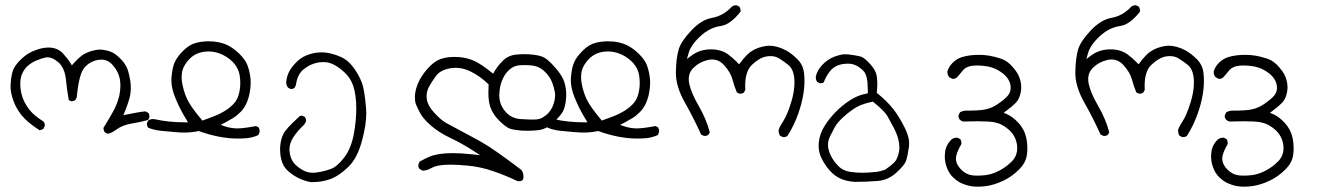

<svg xmlns="http://www.w3.org/2000/svg" viewBox="-20 -408 5040 721"><path d="M541 28.8Q541 21 536.6 15.6L526.9 10.3Q510.7 11.2 494.4 14.6Q478 18.1 443.4 24.4Q454.6 -2.9 459 -16.1Q467.8 -41 469.5 -54Q471.2 -66.9 471.2 -78.9Q471.2 -90.8 469.2 -104.5Q465.3 -129.9 458.5 -148.9Q451.7 -167 436 -183.6Q420.4 -200.2 406.7 -208.5Q393.1 -216.8 371.1 -220.2Q364.3 -221.7 356.9 -221.7Q341.8 -221.7 324.7 -216.8Q299.3 -209 285.2 -197.8Q270.5 -186 256.3 -169.9L250 -162.6L244.6 -170.9Q234.4 -188 216.3 -207.5Q195.8 -229.5 161.6 -229.5Q154.3 -229.5 143.1 -227.8Q131.8 -226.1 119.9 -221.9Q107.9 -217.8 100.3 -214.4Q92.8 -210.9 85.9 -206.5Q70.8 -197.3 56.6 -183.1Q36.1 -162.6 29.3 -145Q22 -125.5 20 -94.2Q19.5 -90.3 19.5 -85.9Q19.5 -59.1 30.3 -29.8Q44.4 9.3 73.2 38.1Q94.7 59.1 128.4 81.1Q136.2 79.6 143.1 75.7L147.9 65.4Q148.4 64 148.4 61.5Q148.4 54.2 142.6 47.9Q109.4 26.9 93.5 7.6Q77.6 -11.7 68.4 -32.7Q59.1 -53.7 56.6 -81.1Q56.2 -87.9 56.2 -93.8Q56.2 -113.3 62 -128.4Q69.8 -147.9 84.2 -160.6Q98.6 -173.3 116.7 -180.9Q134.8 -188.5 152.3 -192.4Q155.8 -192.9 159.2 -192.9Q176.8 -192.9 198.2 -174.8Q222.7 -154.3 227.5 -109.9Q231.4 -70.3 238.3 -32.2L247.1 -27.8Q247.6 -27.8 248 -27.8Q256.3 -27.8 262.7 -32.2L268.1 -42Q276.4 -130.4 296.9 -153.8Q317.4 -177.7 348.6 -183.1Q354.5 -184.1 360.4 -184.1Q385.7 -184.1 403.8 -163.1Q424.8 -139.2 430.2 -110.4Q432.1 -98.1 432.1 -85.9Q432.1 -68.4 428.2 -49.8Q420.9 -18.1 403.8 12.5Q386.7 43 368.7 71.8Q368.7 72.3 368.7 75Q368.7 77.6 369.9 81.5Q371.1 85.4 373.5 88.4Q378.9 93.3 386.2 94.2Q399.9 91.3 418.5 77.6Q440.4 61.5 475.6 55.7Q506.8 50.8 536.1 42.5L541 33.7Q541 31.2 541 28.8Z M941.4 65.4Q894 74.2 871.1 74.2Q848.1 74.2 824.7 66.4L808.6 61L823.7 53.2Q840.3 44.4 855 35.4Q869.6 26.4 883.8 12Q897.9 -2.4 906.7 -22.7Q915.5 -43 919.4 -70.8Q921.4 -85 921.4 -97.9Q921.4 -110.8 919.4 -123Q915.5 -147.5 908.2 -165.5Q900.9 -184.1 877.9 -207Q856.9 -227.5 832.5 -239.3Q802.7 -252.9 763.7 -252.9Q740.2 -252.9 718.3 -247.6Q691.4 -241.2 667.7 -217.3Q644 -193.4 635.3 -172.4Q626.5 -151.4 624 -116.2Q623.5 -111.8 623.5 -107.4Q623.5 -76.2 638.2 -41Q654.8 0.5 679.2 40L686 51.3H672.9Q612.8 51.3 561 39.6Q557.6 39.1 554.4 39.1Q551.3 39.1 548.3 39.6Q542.5 40.5 537.1 43.9L531.7 54.7Q531.7 55.2 531.7 56.2Q531.7 64.9 536.1 71.3Q559.6 81.1 587.9 83.5Q647.9 89.8 672.4 89.8Q700.2 89.8 726.1 84Q804.7 112.3 873 112.3Q889.6 112.3 907.7 110.8Q930.2 108.4 950.2 99.1L954.6 88.9Q955.1 86.9 955.1 84Q955.1 76.2 951.2 70.3ZM662.1 -118.7Q662.1 -139.6 669.4 -155.3Q680.7 -178.2 699.7 -194.1Q718.8 -210 747.6 -213.9Q755.4 -214.8 762.2 -214.8Q783.7 -214.8 803.7 -207.5Q831.1 -197.8 853.5 -175.8Q876 -152.8 880.4 -122.6Q882.3 -109.9 882.3 -95.2Q882.3 -80.6 879.4 -65.4Q874 -34.7 856.2 -16.8Q838.4 1 819.8 11.2Q800.3 22.5 781.7 29.3L739.7 44.9L736.8 41Q694.8 -8.8 681.9 -37.6Q668.9 -66.4 663.6 -98.6Q662.1 -108.9 662.1 -118.7Z M1113.3 26.4Q1106.4 26.4 1102.1 31.2L1099.6 33.7Q1053.7 75.7 1044.7 94Q1035.6 112.3 1033.2 132.8Q1031.7 144 1031.7 153.6Q1031.7 163.1 1032.7 170.9Q1034.7 189 1041.5 206.1Q1048.3 223.1 1065.2 237.3Q1082 251.5 1103 261.7Q1124 272 1147.9 275.9Q1150.9 275.9 1153.3 275.9Q1188 275.9 1218.8 265.1Q1252 253.4 1287.6 219.2Q1322.8 185.5 1340.3 116.7Q1355.5 60.5 1355.5 16.6Q1355.5 6.3 1354.5 -3.4Q1350.1 -54.7 1343.3 -83Q1336.9 -110.4 1313.5 -146Q1290 -180.7 1261.2 -193.6Q1232.4 -206.5 1204.6 -210.4Q1196.3 -211.4 1189.5 -211.4Q1182.6 -211.4 1175.8 -210.9Q1162.1 -210 1146.5 -205.6Q1116.2 -196.8 1097.2 -178.7Q1073.7 -156.2 1064 -135.3Q1058.1 -122.6 1055.7 -107.9Q1054.7 -103.5 1054.7 -99.6Q1054.7 -87.9 1061.5 -79.1L1071.3 -73.7Q1071.8 -73.7 1072.3 -73.7Q1080.6 -73.7 1085.9 -78.1L1091.3 -88.4Q1096.2 -128.4 1120.1 -147.7Q1144 -167 1172.4 -172.9Q1183.6 -174.8 1194.3 -174.8Q1210 -174.8 1223.1 -169.9Q1245.1 -161.6 1270 -139.6Q1295.4 -117.7 1306.2 -86.4Q1317.9 -51.8 1317.9 0Q1317.9 43 1309.1 93.3Q1298.8 149.4 1272.9 183.1Q1246.6 217.3 1223.4 226.1Q1200.2 234.9 1171.4 239.3Q1163.1 240.7 1154.8 240.7Q1134.8 240.7 1119.1 231.9Q1097.7 220.7 1084 204.6Q1070.3 188.5 1067.4 161.1Q1066.9 157.7 1066.9 153.8Q1066.9 130.4 1080.6 108.9Q1096.7 83.5 1123 59.1L1129.4 47.9Q1129.4 47.4 1129.4 46.9Q1129.4 38.1 1125 31.2L1115.2 26.9Q1114.3 26.4 1113.3 26.4Z M1671.4 210.4Q1699.7 210.4 1735.8 213.9Q1784.7 218.3 1832.5 234.9Q1879.4 251 1922.9 272Q1926.3 272.5 1929.2 272.5Q1941.4 272.5 1944.3 264.6Q1945.8 260.7 1945.8 254.4Q1945.8 239.3 1936.5 229Q1833 150.4 1786.9 124.8Q1740.7 99.1 1707 81.5Q1673.3 64 1655.3 53.7Q1636.2 43 1611.3 16.1Q1585.9 -11.2 1582.5 -36.6Q1582 -42.5 1582 -47.4Q1582 -66.4 1591.6 -83.5Q1601.1 -100.6 1616.7 -122.1Q1633.3 -145.5 1672.4 -151.9Q1681.6 -153.3 1691.4 -153.3Q1719.7 -153.3 1747.1 -139.6Q1782.7 -122.1 1812.5 -93.3L1814.9 -90.8Q1814 -73.2 1814 -60.5Q1814 -27.8 1820.8 -7.3Q1830.6 21.5 1855.7 46.1Q1880.9 70.8 1896.5 75.7Q1913.6 80.6 1939.5 82.5Q1949.2 83 1963.6 83Q1978 83 1999 81.1Q2030.8 78.1 2058.1 52.2Q2085.9 25.9 2094 10Q2102.1 -5.9 2105 -31.2Q2106.4 -42 2106.4 -54.2Q2106.4 -66.4 2104 -79.6Q2100.6 -102.1 2089.8 -120.6Q2077.6 -141.6 2052.2 -168Q2032.7 -188.5 2017.8 -194.6Q2002.9 -200.7 1977.5 -203.1Q1964.4 -204.6 1950 -204.6Q1935.5 -204.6 1919.4 -203.1Q1890.1 -200.7 1869.6 -181.2Q1848.6 -160.6 1836.4 -139.2L1832 -131.3Q1805.7 -152.3 1789.8 -162.8Q1773.9 -173.3 1762.2 -178.7Q1738.3 -189.9 1707.5 -193.4Q1696.8 -194.3 1686.5 -194.3Q1647 -194.3 1622.1 -180.7Q1607.9 -172.9 1593.8 -158.7Q1572.3 -137.2 1557.1 -110.4Q1538.1 -75.7 1538.1 -41.5Q1538.1 -27.3 1541 -18.6Q1547.9 -1 1559.6 20Q1571.3 40 1599.6 64.7Q1627.9 89.4 1671.1 109.9Q1714.4 130.4 1756.8 157.7L1782.7 174.8L1752 171.4Q1710.9 167 1680.2 167Q1664.6 167 1651.9 168Q1614.3 171.4 1594.5 179.7Q1574.7 188 1556.2 198.7L1551.3 209Q1550.8 210.9 1550.8 212.4Q1550.8 221.2 1555.7 226.6L1567.4 232.9Q1584 232.4 1598.6 223.6Q1618.2 212.4 1653.3 210.9Q1662.1 210.4 1671.4 210.4ZM1986.8 41Q1983.4 41 1972.2 41Q1960.9 41 1933.6 39.1Q1897.5 36.1 1875.5 8.3Q1855 -17.6 1855 -48.8Q1855 -50.3 1855 -51.8Q1856 -83.5 1865.2 -105.5Q1874.5 -129.4 1891.8 -145.5Q1909.2 -161.6 1933.1 -163.1Q1941.4 -163.6 1948.7 -163.6Q1963.9 -163.6 1978 -162.1Q2002 -159.2 2019.5 -144.5Q2036.1 -130.9 2046.4 -113Q2056.6 -95.2 2062.5 -67.4Q2064.5 -58.1 2064.5 -50.8Q2064.5 -43.5 2063.5 -38.6Q2062 -23.9 2055.2 -8.3Q2048.3 7.3 2036.6 19Q2029.3 26.4 2020.5 31.2Q2009.3 40.5 1986.8 41Z M2441.4 65.4Q2394 74.2 2371.1 74.2Q2348.1 74.2 2324.7 66.4L2308.6 61L2323.7 53.2Q2340.3 44.4 2355 35.4Q2369.6 26.4 2383.8 12Q2397.9 -2.4 2406.7 -22.7Q2415.5 -43 2419.4 -70.8Q2421.4 -85 2421.4 -97.9Q2421.4 -110.8 2419.4 -123Q2415.5 -147.5 2408.2 -165.5Q2400.9 -184.1 2377.9 -207Q2356.9 -227.5 2332.5 -239.3Q2302.7 -252.9 2263.7 -252.9Q2240.2 -252.9 2218.3 -247.6Q2191.4 -241.2 2167.7 -217.3Q2144 -193.4 2135.3 -172.4Q2126.5 -151.4 2124 -116.2Q2123.5 -111.8 2123.5 -107.4Q2123.5 -76.2 2138.2 -41Q2154.8 0.5 2179.2 40L2186 51.3H2172.9Q2112.8 51.3 2061 39.6Q2057.6 39.1 2054.4 39.1Q2051.3 39.1 2048.3 39.6Q2042.5 40.5 2037.1 43.9L2031.7 54.7Q2031.7 55.2 2031.7 56.2Q2031.7 64.9 2036.1 71.3Q2059.6 81.1 2087.9 83.5Q2147.9 89.8 2172.4 89.8Q2200.2 89.8 2226.1 84Q2304.7 112.3 2373 112.3Q2389.6 112.3 2407.7 110.8Q2430.2 108.4 2450.2 99.1L2454.6 88.9Q2455.1 86.9 2455.1 84Q2455.1 76.2 2451.2 70.3ZM2162.1 -118.7Q2162.1 -139.6 2169.4 -155.3Q2180.7 -178.2 2199.7 -194.1Q2218.8 -210 2247.6 -213.9Q2255.4 -214.8 2262.2 -214.8Q2283.7 -214.8 2303.7 -207.5Q2331.1 -197.8 2353.5 -175.8Q2376 -152.8 2380.4 -122.6Q2382.3 -109.9 2382.3 -95.2Q2382.3 -80.6 2379.4 -65.4Q2374 -34.7 2356.2 -16.8Q2338.4 1 2319.8 11.2Q2300.3 22.5 2281.7 29.3L2239.7 44.9L2236.8 41Q2194.8 -8.8 2181.9 -37.6Q2168.9 -66.4 2163.6 -98.6Q2162.1 -108.9 2162.1 -118.7Z M2921.4 106.9Q2931.2 106.9 2937 102.5Q2962.4 62.5 2978 17.6Q3001 -47.9 3001 -105.5Q3001 -121.6 2999 -136.2Q2995.1 -165.5 2973.4 -186.8Q2951.7 -208 2931.6 -218.8Q2898.9 -236.3 2868.2 -236.3Q2862.3 -236.3 2856.4 -235.4Q2839.8 -232.9 2825.4 -227.5Q2811 -222.2 2797.4 -212.4Q2783.2 -202.6 2760.7 -173.3L2755.4 -166.5Q2747.6 -174.8 2745.1 -177.2Q2732.9 -189.5 2714.4 -203.6Q2688.5 -222.7 2648.9 -222.7Q2634.8 -222.7 2621.1 -219.7Q2597.7 -214.8 2576.7 -199.2L2559.6 -186.5L2565.4 -207Q2573.7 -238.3 2609.4 -271.5Q2645 -304.7 2687 -310.5Q2722.7 -315.4 2761.2 -364.7Q2761.2 -365.2 2761.2 -365.7Q2761.2 -375 2756.8 -382.8L2746.1 -388.2Q2745.6 -388.2 2743.7 -388.2Q2741.7 -388.2 2739.3 -387.7Q2733.4 -386.7 2728.5 -383.3Q2696.8 -348.6 2653.3 -340.8Q2614.3 -334 2575.9 -293.5Q2537.6 -252.9 2528.3 -221.7Q2519 -189.5 2518.1 -136.7Q2518.1 -135.3 2518.1 -133.8Q2518.1 -83 2551.5 -23.7Q2585 35.6 2612.8 97.2L2623 102.1Q2625 102.5 2626.5 102.5Q2635.3 102.5 2640.6 97.7L2645.5 88.9Q2631.8 37.6 2604 -10Q2576.2 -57.6 2568.4 -92.8Q2566.4 -102.1 2566.4 -110.8Q2566.4 -136.2 2584.5 -153.8Q2606.9 -175.8 2639.6 -183.1Q2647 -184.6 2654.3 -184.6Q2680.2 -184.6 2699.7 -162.6Q2723.6 -136.2 2731 -108.4Q2737.3 -84 2747.1 -61L2756.8 -56.2Q2757.3 -56.2 2758.1 -56.2Q2758.8 -56.2 2760 -56.2Q2761.2 -56.2 2762.5 -56.4Q2763.7 -56.6 2764.9 -56.9Q2766.1 -57.1 2767.3 -57.4Q2768.6 -57.6 2769.5 -58.1Q2771.5 -59.1 2773.4 -60.5L2778.8 -70.8Q2778.3 -78.6 2778.3 -85.4Q2778.3 -140.1 2803.2 -164.1Q2830.6 -190.4 2856.9 -195.8Q2865.7 -197.3 2873.5 -197.3Q2890.6 -197.3 2904.3 -189.5Q2922.4 -178.7 2940.4 -164.1Q2963.4 -145.5 2963.4 -98.1Q2963.4 -63.5 2950.7 -22.9Q2936.5 23.4 2920.7 47.9Q2904.8 72.3 2903.8 81.5Q2903.8 92.8 2909.2 101.6L2919.9 106.9Q2920.4 106.9 2921.4 106.9Z M3163.6 -168.9Q3178.7 -168.9 3190.4 -164.1Q3208.5 -156.7 3223.6 -140.4Q3238.8 -124 3238.8 -70.8Q3238.8 -66.9 3238.8 -57.6Q3222.2 -54.2 3211.4 -50.8Q3190.4 -43.5 3170.9 -30.8Q3141.6 -11.7 3116.7 13.9Q3091.8 39.6 3075 67.4Q3058.1 95.2 3054.7 127Q3054.2 133.3 3054.2 140.6Q3054.2 163.1 3064 184.1Q3076.7 210.9 3096.2 232.9Q3115.7 254.4 3139.6 264.2Q3163.6 273.9 3191.4 274.9Q3235.4 274.9 3276.4 271.5Q3315.4 268.1 3345.7 240.7Q3376.5 212.4 3382.3 196.3Q3388.2 178.7 3393.1 144.5Q3394 138.7 3394 130.1Q3394 121.6 3391.6 109.9Q3387.2 91.3 3376.5 69.8Q3355 27.3 3333 -0.2Q3311 -27.8 3275.9 -56.6L3272.5 -59.1Q3274.4 -79.1 3274.4 -93Q3274.4 -106.9 3273.2 -116.9Q3272 -127 3269 -134.8Q3261.7 -154.3 3239.7 -175.8Q3222.7 -193.4 3209.5 -196.3Q3191.9 -200.7 3166.5 -203.6Q3161.6 -204.1 3157.5 -204.1Q3153.3 -204.1 3147.7 -203.9Q3142.1 -203.6 3133.1 -201.4Q3124 -199.2 3114.7 -195.8Q3087.4 -185.1 3067.6 -164.1Q3047.9 -143.1 3043.5 -120.1Q3043.5 -119.1 3043.5 -117.7Q3043.5 -116.2 3043.7 -114Q3043.9 -111.8 3044.4 -109.4Q3045.9 -104.5 3048.8 -100.6L3058.6 -95.2Q3059.1 -95.2 3061.3 -95.2Q3063.5 -95.2 3067.1 -96.2Q3070.8 -97.2 3073.7 -99.1Q3080.1 -118.7 3095.7 -139.2Q3118.2 -168.9 3163.6 -168.9ZM3174.8 237.8Q3145 233.4 3127.4 214.8Q3111.3 197.8 3102.1 180.7Q3092.8 163.6 3089.8 144.5Q3089.4 140.1 3089.4 136.7Q3089.4 133.3 3089.6 129.2Q3089.8 125 3091.6 118.7Q3093.3 112.3 3095.7 106.4Q3104 89.4 3114.7 69.8Q3126 48.8 3156.7 22.9Q3187.5 -2.4 3206.8 -11Q3226.1 -19.5 3257.8 -26.4Q3280.3 -8.3 3293.2 4.6Q3306.2 17.6 3312 27.3Q3322.8 46.4 3335.2 69.8Q3347.7 93.3 3353.5 115.7Q3357.4 131.8 3357.4 145.5Q3357.4 160.2 3352.5 175.3Q3350.1 183.1 3346.7 189.9Q3343.3 196.8 3336.9 203.1Q3325.2 214.8 3304.2 229Q3285.6 235.8 3267.6 237.8Q3238.8 240.7 3218 240.7Q3197.3 240.7 3174.8 237.8Z M3598.6 48.3Q3628.9 47.4 3649.9 47.4Q3692.4 47.4 3712.4 50.8Q3743.7 56.6 3769 79.6Q3794.9 103 3799.3 137.7Q3799.8 143.6 3799.8 148.4Q3799.8 177.2 3780.3 197.3Q3758.3 219.7 3731.4 233.4Q3704.1 247.6 3677.7 250Q3663.6 251.5 3652.1 251.5Q3640.6 251.5 3631.8 250.5Q3608.9 248 3589.4 229Q3569.8 209 3569.8 187.5Q3569.8 167.5 3590.3 132.8Q3590.3 131.8 3590.3 131.3Q3590.3 120.6 3585.9 114.3L3575.2 108.9Q3574.7 108.9 3574.2 108.9Q3561.5 108.9 3551.8 116.7Q3531.2 138.2 3528.8 165Q3527.8 171.9 3527.8 178.7Q3527.8 198.7 3534.2 217.3Q3542.5 242.2 3558.6 257.6Q3574.7 272.9 3590.3 280Q3606 287.1 3622.6 290.5Q3636.7 293 3651.6 293Q3666.5 293 3682.1 291Q3713.9 286.6 3747.3 270.8Q3780.8 254.9 3807.1 228Q3833 202.6 3836.4 171.4Q3837.9 159.7 3837.9 151.9Q3837.9 127.9 3833.5 108.4Q3827.1 78.6 3805.2 54.2Q3782.7 29.8 3760.7 20.5L3749 15.6L3759.3 7.8Q3781.2 -8.3 3794.4 -22Q3807.6 -35.6 3812.5 -58.6Q3814.9 -69.3 3814.9 -80.1Q3814.9 -106 3802.2 -129.9Q3795.4 -142.1 3784.7 -154.3Q3764.2 -179.2 3739.7 -187.5Q3713.9 -195.8 3694.6 -199Q3675.3 -202.1 3657.7 -202.1Q3619.6 -202.1 3591.8 -193.4Q3572.3 -187 3557.6 -172.4Q3543 -157.7 3537.6 -140.1Q3537.6 -139.6 3537.6 -138.7Q3537.6 -126.5 3544.4 -118.2L3556.6 -111.8Q3557.1 -111.8 3559.8 -111.8Q3562.5 -111.8 3566.4 -113Q3570.3 -114.3 3573.7 -117.7Q3582.5 -127 3589.1 -135.5Q3595.7 -144 3597.7 -146Q3611.3 -159.7 3636.2 -161.6Q3643.1 -162.1 3650.4 -162.1Q3669.9 -162.1 3690.9 -158.2Q3719.7 -152.3 3744.1 -133.8Q3769.5 -114.3 3774.4 -88.9Q3775.4 -83.5 3775.4 -78.1Q3775.4 -58.1 3759.3 -43Q3741.7 -26.4 3719.7 -12.7Q3697.8 1 3668.5 4.9Q3646.5 7.3 3625.5 7.3H3610.4Q3595.7 7.3 3585 13.7L3579.6 24.4Q3579.1 26.4 3579.1 27.8Q3579.1 35.6 3584.5 41.5Q3590.8 47.4 3598.6 48.3Z M4421.4 106.9Q4431.2 106.9 4437 102.5Q4462.4 62.5 4478 17.6Q4501 -47.9 4501 -105.5Q4501 -121.6 4499 -136.2Q4495.1 -165.5 4473.4 -186.8Q4451.7 -208 4431.6 -218.8Q4398.9 -236.3 4368.2 -236.3Q4362.3 -236.3 4356.4 -235.4Q4339.8 -232.9 4325.4 -227.5Q4311 -222.2 4297.4 -212.4Q4283.2 -202.6 4260.7 -173.3L4255.4 -166.5Q4247.6 -174.8 4245.1 -177.2Q4232.9 -189.5 4214.4 -203.6Q4188.5 -222.7 4148.9 -222.7Q4134.8 -222.7 4121.1 -219.7Q4097.7 -214.8 4076.7 -199.2L4059.6 -186.5L4065.4 -207Q4073.7 -238.3 4109.4 -271.5Q4145 -304.7 4187 -310.5Q4222.7 -315.4 4261.2 -364.7Q4261.2 -365.2 4261.2 -365.7Q4261.2 -375 4256.8 -382.8L4246.1 -388.2Q4245.6 -388.2 4243.7 -388.2Q4241.7 -388.2 4239.3 -387.7Q4233.4 -386.7 4228.5 -383.3Q4196.8 -348.6 4153.3 -340.8Q4114.3 -334 4075.9 -293.5Q4037.6 -252.9 4028.3 -221.7Q4019 -189.5 4018.1 -136.7Q4018.1 -135.3 4018.1 -133.8Q4018.1 -83 4051.5 -23.7Q4085 35.6 4112.8 97.2L4123 102.1Q4125 102.5 4126.5 102.5Q4135.3 102.5 4140.6 97.7L4145.5 88.9Q4131.8 37.6 4104 -10Q4076.2 -57.6 4068.4 -92.8Q4066.4 -102.1 4066.4 -110.8Q4066.4 -136.2 4084.5 -153.8Q4106.9 -175.8 4139.6 -183.1Q4147 -184.6 4154.3 -184.6Q4180.2 -184.6 4199.7 -162.6Q4223.6 -136.2 4231 -108.4Q4237.3 -84 4247.1 -61L4256.8 -56.2Q4257.3 -56.2 4258.1 -56.2Q4258.8 -56.2 4260 -56.2Q4261.2 -56.2 4262.5 -56.4Q4263.7 -56.6 4264.9 -56.9Q4266.1 -57.1 4267.3 -57.4Q4268.6 -57.6 4269.5 -58.1Q4271.5 -59.1 4273.4 -60.5L4278.8 -70.8Q4278.3 -78.6 4278.3 -85.4Q4278.3 -140.1 4303.2 -164.1Q4330.6 -190.4 4356.9 -195.8Q4365.7 -197.3 4373.5 -197.3Q4390.6 -197.3 4404.3 -189.5Q4422.4 -178.7 4440.4 -164.1Q4463.4 -145.5 4463.4 -98.1Q4463.4 -63.5 4450.7 -22.9Q4436.5 23.4 4420.7 47.9Q4404.8 72.3 4403.8 81.5Q4403.8 92.8 4409.2 101.6L4419.9 106.9Q4420.4 106.9 4421.4 106.9Z M4598.6 48.3Q4628.9 47.4 4649.9 47.4Q4692.4 47.4 4712.4 50.8Q4743.7 56.6 4769 79.6Q4794.9 103 4799.3 137.7Q4799.8 143.6 4799.8 148.4Q4799.8 177.2 4780.3 197.3Q4758.3 219.7 4731.4 233.4Q4704.1 247.6 4677.7 250Q4663.6 251.5 4652.1 251.5Q4640.6 251.5 4631.8 250.5Q4608.9 248 4589.4 229Q4569.8 209 4569.8 187.5Q4569.8 167.5 4590.3 132.8Q4590.3 131.8 4590.3 131.3Q4590.3 120.6 4585.9 114.3L4575.2 108.9Q4574.7 108.9 4574.2 108.9Q4561.5 108.9 4551.8 116.7Q4531.2 138.2 4528.8 165Q4527.8 171.9 4527.8 178.7Q4527.8 198.7 4534.2 217.3Q4542.5 242.2 4558.6 257.6Q4574.7 272.9 4590.3 280Q4606 287.1 4622.6 290.5Q4636.7 293 4651.6 293Q4666.5 293 4682.1 291Q4713.9 286.6 4747.3 270.8Q4780.8 254.9 4807.1 228Q4833 202.6 4836.4 171.4Q4837.9 159.7 4837.9 151.9Q4837.9 127.9 4833.5 108.4Q4827.1 78.6 4805.2 54.2Q4782.7 29.8 4760.7 20.5L4749 15.6L4759.3 7.8Q4781.2 -8.3 4794.4 -22Q4807.6 -35.6 4812.5 -58.6Q4814.9 -69.3 4814.9 -80.1Q4814.9 -106 4802.2 -129.9Q4795.4 -142.1 4784.7 -154.3Q4764.2 -179.2 4739.7 -187.5Q4713.9 -195.8 4694.6 -199Q4675.3 -202.1 4657.7 -202.1Q4619.6 -202.1 4591.8 -193.4Q4572.3 -187 4557.6 -172.4Q4543 -157.7 4537.6 -140.1Q4537.6 -139.6 4537.6 -138.7Q4537.6 -126.5 4544.4 -118.2L4556.6 -111.8Q4557.1 -111.8 4559.8 -111.8Q4562.5 -111.8 4566.4 -113Q4570.3 -114.3 4573.7 -117.7Q4582.5 -127 4589.1 -135.5Q4595.7 -144 4597.7 -146Q4611.3 -159.7 4636.2 -161.6Q4643.1 -162.1 4650.4 -162.1Q4669.9 -162.1 4690.9 -158.2Q4719.7 -152.3 4744.1 -133.8Q4769.5 -114.3 4774.4 -88.9Q4775.4 -83.5 4775.4 -78.1Q4775.4 -58.1 4759.3 -43Q4741.7 -26.4 4719.7 -12.7Q4697.8 1 4668.5 4.9Q4646.5 7.3 4625.5 7.3H4610.4Q4595.7 7.3 4585 13.7L4579.6 24.4Q4579.1 26.4 4579.1 27.8Q4579.1 35.6 4584.5 41.5Q4590.8 47.4 4598.6 48.3Z"/></svg>

Font: Bakudai
Style: ExtraLight
Weight: 200
Version: Version 1.48